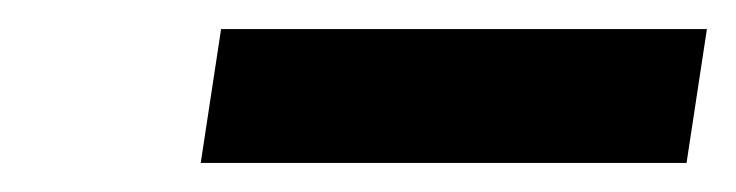

<svg xmlns="http://www.w3.org/2000/svg" viewBox="-20 -672 506 132"><path d="M118 -560H452L466 -652H132Z"/></svg>

Font: Charger Pro
Style: ExBdObl
Weight: 400
Designer: Jasper
Foundry: Cannot Into Space Fonts
Version: Version 1.09